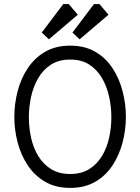

<svg xmlns="http://www.w3.org/2000/svg" viewBox="-20 -914 685 938"><path d="M323 4Q252 4 200.5 -26Q149 -56 115.5 -106.5Q82 -157 66 -218.5Q50 -280 50 -343Q50 -406 66 -468Q82 -530 115.5 -580.5Q149 -631 200.5 -661Q252 -691 323 -691Q394 -691 445.5 -661Q497 -631 530 -580.5Q563 -530 579 -468Q595 -406 595 -343Q595 -280 579 -218.5Q563 -157 530 -106.5Q497 -56 445.5 -26Q394 4 323 4ZM323 -64Q378 -64 416 -88Q454 -112 478 -151.5Q502 -191 513 -240.5Q524 -290 524 -341Q524 -392 513 -442Q502 -492 478 -533Q454 -574 416 -598.5Q378 -623 323 -623Q268 -623 229.5 -598.5Q191 -574 167 -533Q143 -492 132 -442Q121 -392 121 -341Q121 -290 132 -240.5Q143 -191 167 -151.5Q191 -112 229.5 -88Q268 -64 323 -64ZM219 -722 184 -755 289 -894H316L360 -842ZM369 -722 334 -755 439 -894H466L510 -842Z"/></svg>

Font: Kreon Light
Style: Regular
Weight: 300
Designer: Julia Petretta
Foundry: Julia Petretta and Eli Heuer
Version: Version 2.002